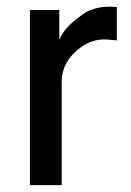

<svg xmlns="http://www.w3.org/2000/svg" viewBox="-20 -541 382 561"><path d="M160.2 0H67.4V-511.7H153.3V-424.8Q167 -457 201.2 -483.4Q220.7 -499 230.5 -504.9Q240.2 -510.7 258.3 -516.1Q276.4 -521.5 299.8 -521.5Q309.6 -521.5 321.3 -520.5V-422.9Q318.4 -422.9 306.6 -424.3Q294.9 -425.8 285.2 -425.8Q250 -425.8 219.7 -405.3Q160.2 -364.3 160.2 -300.8Z"/></svg>

Font: Druckschrift BY WOK
Style: Medium
Weight: 400
Version: Version 001.000